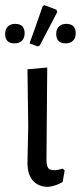

<svg xmlns="http://www.w3.org/2000/svg" viewBox="-31 -723 315 748"><path d="M116 -542 84 -554Q97 -588 135 -698L142 -703L189 -685L192 -676L124 -546ZM26 -554Q-11 -554 -11 -591Q-11 -609 -0.5 -619.5Q10 -630 28 -630Q65 -630 65 -593Q65 -575 54.5 -564.5Q44 -554 26 -554ZM225 -554Q188 -554 188 -591Q188 -609 198.5 -619.5Q209 -630 227 -630Q264 -630 264 -593Q264 -575 253.5 -564.5Q243 -554 225 -554ZM157 5Q119 5 97.5 -19Q76 -43 76 -88L79 -231L76 -453L153 -460L150 -97Q151 -76 157 -68Q163 -60 179 -60Q194 -60 213 -66L221 -59L213 -14Q186 2 157 5Z"/></svg>

Font: Alegreya Sans SC
Style: Regular
Weight: 400
Designer: Juan Pablo del Peral
Foundry: Huerta Tipografica
Version: Version 2.007